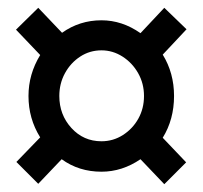

<svg xmlns="http://www.w3.org/2000/svg" viewBox="-20 -599 520 492"><path d="M53 -353Q53 -409 83 -458L21 -523L78 -579L139 -515Q184 -547 240 -547Q293 -547 340 -514L401 -579L458 -524L397 -459Q426 -412 426 -353Q426 -293 397 -246L457 -183L401 -127L340 -191Q293 -159 240 -159Q182 -159 138 -191L78 -128L22 -184L83 -247Q53 -295 53 -353ZM132 -353Q132 -305 163 -271Q194 -237 240 -237Q270 -237 295 -253Q320 -269 334.5 -295Q349 -321 349 -353Q349 -385 334 -411.5Q319 -438 294 -454Q269 -470 240 -470Q210 -470 185.5 -454Q161 -438 146.5 -411.5Q132 -385 132 -353Z"/></svg>

Font: Avrile Sans Condensed SemiBold
Style: Regular
Weight: 600
Width: 3
Designer: Monotype Design Team
Foundry: Monotype Imaging Inc.
Version: Version 2.001;September 10, 2019;FontCreator 11.5.0.2425 64-